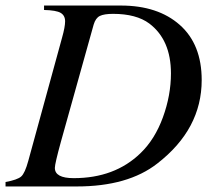

<svg xmlns="http://www.w3.org/2000/svg" viewBox="-28 -673 770 693"><path d="M131 -653H408Q542 -653 621 -583Q700 -513 700 -384Q700 -207 540 -83Q434 0 249 0H-8V-16Q35 -24 48.5 -36Q62 -48 74 -92L196 -537Q207 -576 207 -596Q207 -617 191 -626.5Q175 -636 131 -637ZM310 -584 192 -162Q170 -82 170 -67Q170 -30 238 -30Q386 -30 479 -120Q531 -170 560 -249.5Q589 -329 589 -408Q589 -529 511 -588Q464 -623 380 -623Q348 -623 332.5 -615.5Q317 -608 310 -584Z"/></svg>

Font: STIX MathJax Main
Style: Italic
Weight: 400
Italic angle: -16.33°
Designer: MicroPress Inc., with final additions and corrections provided by Coen Hoffman, Elsevier (retired)
Version: Version 1.1.1